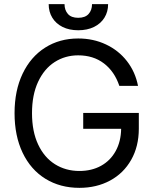

<svg xmlns="http://www.w3.org/2000/svg" viewBox="-20 -904 749 934"><path d="M360.4 -634.8Q296.9 -634.8 245.8 -602.1Q194.8 -569.3 165.3 -505.9Q135.7 -442.4 135.7 -353.5Q135.7 -264.6 165.5 -201.2Q195.3 -137.7 247.6 -105Q299.8 -72.3 366.2 -72.3Q425.8 -72.3 471.4 -97.4Q517.1 -122.6 542.7 -169.2Q568.4 -215.8 569.3 -277.3H384.8V-354.5H655.3V-278.3Q655.3 -191.9 618.2 -126.5Q581.1 -61 515.4 -25.6Q449.7 9.8 366.2 9.8Q272.5 9.8 200.9 -34.4Q129.4 -78.6 90.1 -160.9Q50.8 -243.2 50.8 -353.5Q50.8 -463.4 90.1 -545.7Q129.4 -627.9 199.7 -672.4Q270 -716.8 360.4 -716.8Q434.1 -716.8 495.6 -687.7Q557.1 -658.7 597.7 -606.4Q638.2 -554.2 651.4 -486.3H560.5Q537.1 -556.2 485.6 -595.5Q434.1 -634.8 360.4 -634.8ZM360.4 -756.8Q316.9 -756.8 284.4 -772.9Q252 -789.1 234.4 -817.9Q216.8 -846.7 216.8 -883.8H293.9Q293.9 -855 310.3 -836.2Q326.7 -817.4 360.4 -817.4Q394.5 -817.4 411.1 -836.2Q427.7 -855 427.7 -883.8H505.9Q505.9 -846.7 488 -817.9Q470.2 -789.1 437.3 -772.9Q404.3 -756.8 360.4 -756.8Z"/></svg>

Font: Pretendard GOV
Style: Regular
Weight: 400
Designer: Base glyphs from Inter by Rasmus Andersson; Hangeul glyphs from Noto Sans CJK(Source Han Sans) by Jang Soo-young and Kan
Foundry: Kil Hyung-jin
Version: Version 1.309